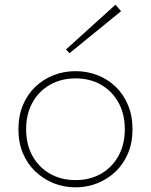

<svg xmlns="http://www.w3.org/2000/svg" viewBox="-20 -788 647 823"><path d="M304 15Q253 15 209 -3Q165 -21 131 -53.5Q97 -86 78 -131.5Q59 -177 59 -234Q59 -291 78 -337Q97 -383 131 -415.5Q165 -448 209 -465.5Q253 -483 304 -483Q354 -483 398.5 -465.5Q443 -448 476.5 -415.5Q510 -383 529 -337Q548 -291 548 -234Q548 -177 529 -131.5Q510 -86 476.5 -53.5Q443 -21 398.5 -3Q354 15 304 15ZM304 -16Q366 -16 413.5 -43.5Q461 -71 488 -120Q515 -169 515 -234Q515 -299 488 -348Q461 -397 413.5 -424.5Q366 -452 304 -452Q242 -452 194 -424.5Q146 -397 119 -348Q92 -299 92 -234Q92 -169 119 -120Q146 -71 194 -43.5Q242 -16 304 -16ZM278 -560 263 -576 475 -768 499 -740Z"/></svg>

Font: BioRhyme ExtraLight
Style: Regular
Weight: 250
Designer: Aoife Mooney
Foundry: Aoife Mooney Type
Version: Version 1.600;gftools[0.9.33]